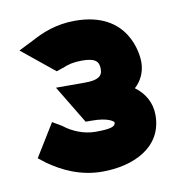

<svg xmlns="http://www.w3.org/2000/svg" viewBox="-57 -853 493 527"><g transform="rotate(-10 189.5 -589.5)"><path d="M19 -446 41 -429C77 -404 126 -379 188 -379C272 -379 358 -415 358 -507C358 -542 341 -570 315 -589C333 -605 345 -629 345 -657C345 -679 334 -800 185 -800C133 -800 94 -784 61 -766L21 -746L112 -672L129 -678H130C145 -685 162 -689 185 -689C223 -689 232 -678 232 -657C232 -637 219 -628 183 -628H102L166 -522H183C229 -522 244 -509 244 -506C244 -495 231 -490 188 -490C155 -490 124 -504 103 -520L102 -521L75 -537Z"/></g></svg>

Font: Charger Sport
Style: Ult
Weight: 1000
Designer: Jasper
Foundry: Cannot Into Space Fonts
Version: Version 1.1